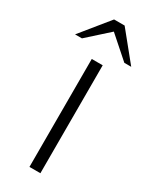

<svg xmlns="http://www.w3.org/2000/svg" viewBox="-216 -799 677 847"><g transform="rotate(30 123.0 -375.0)"><path d="M149.9 -750 266.1 -606.9H231L122.1 -703.1L15.1 -606.9H-20L96.2 -750ZM153.8 -549.8V0H98.1V-549.8Z"/></g></svg>

Font: Stilu Light
Style: Regular
Weight: 300
Designer: Genilson Lima Santos
Foundry: Genilson Lima Santos
Version: Version 1.200;PS 001.200;hotconv 1.0.88;makeotf.lib2.5.64775